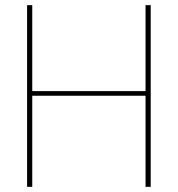

<svg xmlns="http://www.w3.org/2000/svg" viewBox="-20 -724 689 744"><path d="M544 0V-353H105V0H85V-704H105V-371H544V-704H564V0Z"/></svg>

Font: SVN-Poppins Thin
Style: Regular
Weight: 100
Designer: Ninad Kale (Devanagari), Jonny Pinhorn (Latin)
Foundry: Indian Type Foundry
Version: Version 3.002 2017